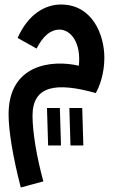

<svg xmlns="http://www.w3.org/2000/svg" viewBox="-20 -439 516 850"><path d="M72 391 172 364C143 259 124 147 124 73C124 -61 230 -76 404 -27C419 -53 442 -110 442 -183C442 -287 388 -419 250 -419C180 -419 105 -377 58 -271L142 -224C171 -281 205 -308 243 -308C294 -308 340 -249 329 -148C209 -176 18 -154 18 67C18 138 36 252 72 391ZM292 205H349L344 39H287ZM193 205H250L245 39H188Z"/></svg>

Font: Noto Sans Arabic Cond SemBd
Style: Regular
Weight: 600
Width: 3
Designer: Monotype Design Team, Nadine Chahine, Nizar Qandah and Khaled Hosny
Foundry: Monotype Imaging Inc.
Version: Version 2.012